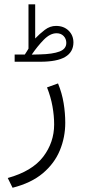

<svg xmlns="http://www.w3.org/2000/svg" viewBox="-20 -613 396 895"><path d="M95.7 -358.9Q100.6 -365.7 105 -373.3Q109.4 -380.9 112.8 -386.2V-592.8H144V-433.6Q165 -455.6 189 -473.9Q212.9 -492.2 241.2 -492.2Q277.3 -492.2 299.8 -470.2Q322.3 -448.2 322.3 -414.6Q321.8 -370.1 283.9 -347.7Q246.1 -325.2 167 -325.2H48.3V-358.9ZM166.5 -359.4Q225.6 -360.8 257.3 -372.8Q289.1 -384.8 289.1 -413.1Q289.1 -432.1 276.6 -445.1Q264.2 -458 243.7 -458Q213.9 -458 184.3 -428Q154.8 -397.9 127.9 -358.4ZM250.5 -224.1Q269 -178.7 276.6 -132.3Q284.2 -85.9 284.2 -40.5Q284.2 26.9 259 87.9Q233.9 148.9 179.7 194.6Q125.5 240.2 38.6 262.2L16.1 216.8Q129.9 185.1 181.2 117.9Q232.4 50.8 232.4 -32.7Q232.4 -73.2 224.6 -117.2Q216.8 -161.1 199.2 -205.6Z"/></svg>

Font: Vazir Thin FD-WOL-UI
Style: Thin-FD-WOL-UI
Weight: 100
Designer: Saber Rastikerdar
Foundry: Saber Rastikerdar
Version: Version 30.1.0